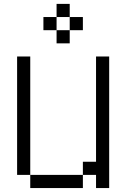

<svg xmlns="http://www.w3.org/2000/svg" viewBox="-20 -953 640 973"><path d="M133.3 -66.7H66.7V-666.7H133.3ZM133.3 0V-66.7H400V0ZM266.7 -800H333.3V-733.3H266.7ZM266.7 -866.7V-800H200V-866.7ZM266.7 -933.3H333.3V-866.7H266.7ZM400 -66.7V-133.3H466.7V-666.7H533.3V0H466.7V-66.7ZM400 -800H333.3V-866.7H400Z"/></svg>

Font: Galmuri14 Regular
Style: Regular
Weight: 400
Designer: Lee Minseo (quiple)
Version: Version 2.399;hotconv 1.1.1;makeotfexe 2.6.0 DEVELOPMENT